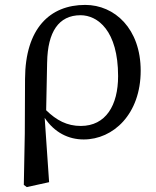

<svg xmlns="http://www.w3.org/2000/svg" viewBox="-20 -554 637 782"><path d="M309 -41C253 -41 210 -64 168 -105C169 -144 172 -309 172 -300C174 -424 219 -492 308 -492C378 -492 461 -429 461 -244C461 -125 411 -41 309 -41ZM81 -11 77 199 89 208 180 188 162 -74C202 -14 259 14 321 14C441 14 553 -89 553 -266C553 -437 447 -534 327 -534C183 -534 83 -438 82 -233Z"/></svg>

Font: Noto Serif CJK JP Medium
Style: Regular
Weight: 500
Designer: Ryoko NISHIZUKA 西塚涼子 (kana & ideographs); Frank Grießhammer (Latin, Greek & Cyrillic); Wenlong ZHANG 张文龙 (bopomofo); San
Foundry: Adobe Systems Incorporated
Version: Version 1.000;PS 1;hotconv 16.6.53;makeotf.lib2.5.65590